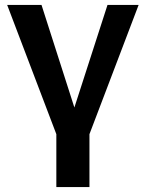

<svg xmlns="http://www.w3.org/2000/svg" viewBox="-20 -544 590 777"><path d="M208 213V-1L9 -524H148L281 -109L415 -524H541L342 -1V213Z"/></svg>

Font: Raleway
Style: Bold
Weight: 700
Designer: Matt McInerney, Pablo Impallari, Rodrigo Fuenzalida
Foundry: Matt McInerney, Pablo Impallari, Rodrigo Fuenzalida
Version: Version 4.026